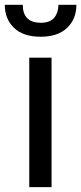

<svg xmlns="http://www.w3.org/2000/svg" viewBox="-44 -764 332 784"><path d="M122 -614Q50.5 -614 13 -650.5Q-24.5 -687 -24.5 -744.5H49Q49 -671.5 122 -671Q161 -671 177.8 -692Q194.5 -713 194.5 -744.5H268Q268 -686.5 230 -650.2Q192 -614 122 -614ZM166.5 0H75.5V-528.5H166.5Z"/></svg>

Font: Roberto Sans
Style: Regular
Weight: 400
Designer: Google (font) & Cristiano Sobral (main changes)
Version: Version 1.500; ttfautohint (v1.8.4.7-5d5b-dirty)